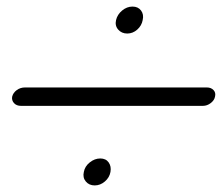

<svg xmlns="http://www.w3.org/2000/svg" viewBox="-20 -566 675 584"><path d="M44 -244Q30 -244 22.5 -252.5Q15 -261 17 -272Q20 -284 31 -292Q42 -300 56 -300H609Q622 -300 629.5 -292Q637 -284 634 -272Q632 -261 621 -252.5Q610 -244 597 -244ZM235 -43Q238 -60 253 -72Q268 -84 285 -84Q302 -84 310.5 -72Q319 -60 316 -43Q313 -26 299 -14Q285 -2 268 -2Q251 -2 241 -14Q231 -26 235 -43ZM414 -505Q411 -488 397.5 -476Q384 -464 367 -464Q350 -464 339.5 -476Q329 -488 333 -505Q337 -522 351.5 -534Q366 -546 383 -546Q400 -546 409 -534Q418 -522 414 -505Z"/></svg>

Font: VDS
Style: Thin Italic
Weight: 100
Width: 0
Designer: artmaker
Foundry: artmaker
Version: Version 1.000 2012 initial release